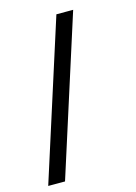

<svg xmlns="http://www.w3.org/2000/svg" viewBox="-105 -631 558 787"><g transform="rotate(-15 173.5 -237.5)"><path d="M285.6 -573.2 71.3 97.7H0L214.4 -573.2Z"/></g></svg>

Font: Gasq
Style: Regular
Weight: 400
Designer: Husham Jawad
Version: Version 1.00;December 29, 2020;FontCreator 13.0.0.2683 32-bi